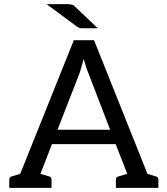

<svg xmlns="http://www.w3.org/2000/svg" viewBox="-20 -911 812 931"><path d="M735 -56Q748 -53 748 -40V0H542V-40Q542 -53 556 -56L597 -68L541 -212H232L176 -68L217 -56Q230 -53 230 -40V0H25V-40Q25 -53 38 -56L78 -68L338 -716H436L695 -68ZM514 -282 408 -558Q397 -583 386 -625Q372 -574 366 -557L259 -282ZM306 -891Q321 -891 330 -888Q338 -886 348 -875L454 -774H384Q372 -774 368 -775Q361 -777 353 -782L206 -891Z"/></svg>

Font: Aleo
Style: Regular
Weight: 400
Designer: Alessio Laiso
Version: Version 1.1